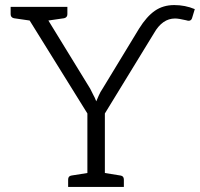

<svg xmlns="http://www.w3.org/2000/svg" viewBox="-20 -738 790 758"><path d="M749 -702 739 -669Q736 -656 725 -656Q721 -656 715 -658Q685 -665 671 -665Q621 -665 588 -607L394 -290V-55L456 -45Q469 -43 469 -29V0H249V-29Q249 -43 262 -45L325 -55V-290L97 -657L35 -666Q22 -669 22 -682V-711H246V-682Q246 -669 233 -666L171 -657L336 -388L349 -362Q354 -354 360 -338L370 -361Q376 -375 385 -388L529 -625Q559 -673 591.5 -695.5Q624 -718 668 -718Q711 -718 749 -702Z"/></svg>

Font: Aleo Light
Style: Regular
Weight: 300
Designer: Alessio Laiso
Foundry: Alessio Laiso
Version: Version 2.000